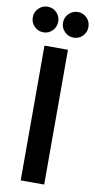

<svg xmlns="http://www.w3.org/2000/svg" viewBox="-141 -940 487 982"><g transform="rotate(10 102.5 -449.5)"><path d="M181 -766Q154 -766 134.5 -785.5Q115 -805 115 -832Q115 -860 134.5 -879.5Q154 -899 181 -899Q209 -899 228 -879.5Q247 -860 247 -832Q247 -805 228 -785.5Q209 -766 181 -766ZM24 -766Q-3 -766 -22.5 -785.5Q-42 -805 -42 -832Q-42 -860 -22.5 -879.5Q-3 -899 24 -899Q52 -899 71 -879.5Q90 -860 90 -832Q90 -805 71 -785.5Q52 -766 24 -766ZM42 0V-700H164V0Z"/></g></svg>

Font: Stick No Bills ExtraLight
Style: Bold
Weight: 700
Version: Version 2.000